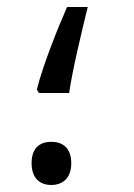

<svg xmlns="http://www.w3.org/2000/svg" viewBox="-20 -520 383 547"><path d="M91 -255H177C186 -319 213 -431 230 -500H171C142 -434 101 -330 85 -265ZM126 7C157 7 183 -11 183 -55C183 -100 157 -116 126 -116C95 -116 70 -100 70 -55C70 -11 95 7 126 7Z"/></svg>

Font: Noto Sans Arabic ExtCond
Style: Regular
Weight: 400
Width: 2
Designer: Monotype Design Team, Nadine Chahine, Nizar Qandah and Khaled Hosny
Foundry: Monotype Imaging Inc.
Version: Version 2.012